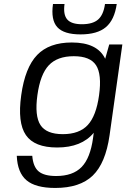

<svg xmlns="http://www.w3.org/2000/svg" viewBox="-20 -720 635 950"><path d="M262.7 9.8Q150.4 9.8 108.2 -51.5Q65.9 -112.8 85 -249Q104 -385.7 163.6 -447.8Q223.1 -509.8 335.4 -509.8Q461.9 -509.8 500.5 -429.2L520.5 -500H585.4L522 -49.8Q502.4 87.4 439 148.7Q375.5 210 253.4 210Q156.2 210 111.3 172.1Q66.4 134.3 63 50.8H139.6Q144 105.5 171.4 128.2Q198.7 150.9 257.8 150.9Q340.3 150.9 383.5 106.7Q426.8 62.5 440.4 -37.1L443.8 -63Q383.8 9.8 262.7 9.8ZM291 -56.2Q372.1 -56.2 414.1 -101.3Q456.1 -146.5 470.2 -249Q484.4 -352.1 455.3 -397Q426.3 -441.9 345.2 -441.9Q263.7 -441.9 221.4 -397Q179.2 -352.1 165 -249Q150.9 -146.5 180.2 -101.3Q209.5 -56.2 291 -56.2ZM557.6 -700.2Q546.4 -621.6 503.9 -585.7Q461.4 -549.8 378.4 -549.8Q295.9 -549.8 263.4 -585.7Q231 -621.6 242.2 -700.2H299.3Q292 -647.9 312.5 -624Q333 -600.1 385.3 -600.1Q439 -600.1 465.6 -623.5Q492.2 -647 499.5 -700.2Z"/></svg>

Font: Fivo Sans
Style: Italic
Weight: 400
Designer: Alexander Slobzheninov
Foundry: Alexander Slobzheninov
Version: 1.0